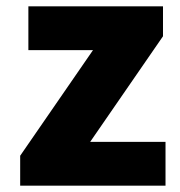

<svg xmlns="http://www.w3.org/2000/svg" viewBox="-20 -589 572 609"><path d="M44 0V-95L275 -430H70V-569H497V-474L266 -139H505V0Z"/></svg>

Font: Noto Sans SC Thin Black
Style: Regular
Weight: 900
Version: Version 2.004-H2;hotconv 1.0.118;makeotfexe 2.5.65603